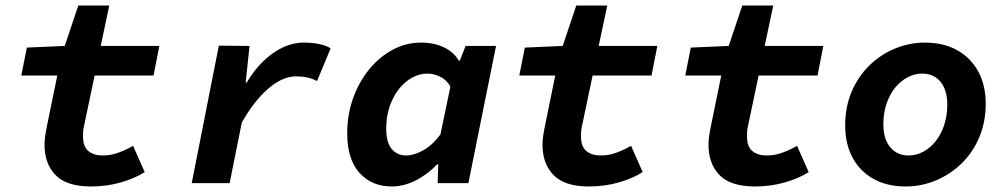

<svg xmlns="http://www.w3.org/2000/svg" viewBox="-20 -662 3640 694"><path d="M309 12Q221 12 181 -29Q141 -70 141 -138Q141 -153 143 -168Q145 -183 149 -203L187 -389H57L77 -490L214 -496L263 -642H375L344 -496H556L535 -389H322L284 -208Q281 -195 280.5 -187Q280 -179 280 -170Q280 -132 299.5 -116Q319 -100 351 -100Q382 -100 410.5 -111Q439 -122 461 -135L503 -40Q469 -18 418 -3Q367 12 309 12Z M673 0 771 -497 882 -496 868 -364H872Q898 -408 931.5 -440.5Q965 -473 1002 -490.5Q1039 -508 1077 -508Q1109 -508 1135 -502.5Q1161 -497 1175 -487L1126 -369Q1109 -378 1090.5 -382Q1072 -386 1050 -386Q1001 -386 949.5 -341.5Q898 -297 854 -219L810 0Z M1397 12Q1323 12 1279 -37.5Q1235 -87 1235 -180Q1235 -248 1256.5 -307.5Q1278 -367 1315 -412Q1352 -457 1400 -482.5Q1448 -508 1501 -508Q1550 -508 1585.5 -490.5Q1621 -473 1638 -443H1642L1663 -496H1773L1673 0H1562L1564 -68H1560Q1525 -31 1482 -9.5Q1439 12 1397 12ZM1448 -100Q1476 -100 1509.5 -118.5Q1543 -137 1572 -176L1608 -349Q1594 -374 1570.5 -385Q1547 -396 1525 -396Q1496 -396 1469 -381Q1442 -366 1421 -339Q1400 -312 1388 -276Q1376 -240 1376 -197Q1376 -147 1396 -123.5Q1416 -100 1448 -100Z M2109 12Q2021 12 1981 -29Q1941 -70 1941 -138Q1941 -153 1943 -168Q1945 -183 1949 -203L1987 -389H1857L1877 -490L2014 -496L2063 -642H2175L2144 -496H2356L2335 -389H2122L2084 -208Q2081 -195 2080.5 -187Q2080 -179 2080 -170Q2080 -132 2099.5 -116Q2119 -100 2151 -100Q2182 -100 2210.5 -111Q2239 -122 2261 -135L2303 -40Q2269 -18 2218 -3Q2167 12 2109 12Z M2709 12Q2621 12 2581 -29Q2541 -70 2541 -138Q2541 -153 2543 -168Q2545 -183 2549 -203L2587 -389H2457L2477 -490L2614 -496L2663 -642H2775L2744 -496H2956L2935 -389H2722L2684 -208Q2681 -195 2680.5 -187Q2680 -179 2680 -170Q2680 -132 2699.5 -116Q2719 -100 2751 -100Q2782 -100 2810.5 -111Q2839 -122 2861 -135L2903 -40Q2869 -18 2818 -3Q2767 12 2709 12Z M3254 12Q3186 12 3137 -15.5Q3088 -43 3061.5 -92.5Q3035 -142 3035 -209Q3035 -276 3058.5 -331Q3082 -386 3122.5 -425.5Q3163 -465 3215 -486.5Q3267 -508 3323 -508Q3391 -508 3440 -480.5Q3489 -453 3516 -403.5Q3543 -354 3543 -287Q3543 -221 3519.5 -165.5Q3496 -110 3455 -70.5Q3414 -31 3362 -9.5Q3310 12 3254 12ZM3264 -100Q3292 -100 3317 -113.5Q3342 -127 3361.5 -151Q3381 -175 3392.5 -209Q3404 -243 3404 -283Q3404 -337 3379.5 -366.5Q3355 -396 3313 -396Q3286 -396 3260.5 -382.5Q3235 -369 3215.5 -345Q3196 -321 3184.5 -287.5Q3173 -254 3173 -213Q3173 -159 3198 -129.5Q3223 -100 3264 -100Z"/></svg>

Font: Source Code Pro ExtraLight
Style: Bold Italic
Weight: 700
Italic angle: -11°
Monospace: yes
Version: Version 1.016;hotconv 1.0.116;makeotfexe 2.5.65601